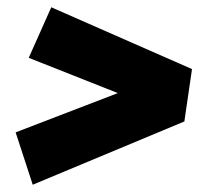

<svg xmlns="http://www.w3.org/2000/svg" viewBox="-20 -623 554 528"><path d="M59 -464 121 -603 508 -433 487 -289 70 -115 23 -259 304 -367Z"/></svg>

Font: Bitter Pro Black
Style: Italic
Weight: 900
Italic angle: -9°
Designer: Sol Matas, and Bitter project Authors
Foundry: Sol Matas
Version: Version 1.010